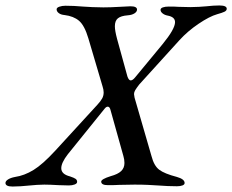

<svg xmlns="http://www.w3.org/2000/svg" viewBox="-73 -676 849 702"><path d="M-53 -7Q-53 -14 -43.5 -20Q-34 -26 -18 -29Q16 -34 49.5 -54.5Q83 -75 129 -125L283 -293Q295 -306 300.5 -316Q306 -326 306 -338Q306 -348 302 -360L250 -536Q236 -583 216 -600Q196 -617 163 -621Q150 -622 142 -628Q134 -634 134 -642Q134 -648 144 -651.5Q154 -655 166 -655Q197 -655 230 -652Q241 -651 264.5 -650Q288 -649 305 -649Q330 -649 364 -651Q394 -653 404 -653Q428 -653 428 -641Q428 -633 418.5 -627Q409 -621 394 -620Q369 -618 358 -609Q347 -600 347 -580Q347 -564 355 -534L393 -396Q398 -382 405 -382Q412 -382 421 -393L521 -514Q567 -570 567 -595Q567 -614 540 -619Q529 -621 521.5 -627Q514 -633 514 -640Q514 -646 522.5 -649Q531 -652 544 -652Q568 -652 580 -651L623 -650Q637 -650 655 -651Q673 -652 682 -653Q708 -656 729 -656Q756 -656 756 -644Q756 -637 747.5 -633Q739 -629 721 -624Q693 -616 653 -589Q613 -562 583 -529L436 -367Q426 -354 421.5 -346.5Q417 -339 417 -332Q417 -329 419 -319L481 -105Q490 -70 509 -55.5Q528 -41 574 -29Q602 -21 602 -7Q602 -1 594 2Q586 5 574 5Q542 5 503 2Q489 1 468 0Q447 -1 419 -1L362 0Q348 1 322 1Q297 1 297 -12Q297 -21 332 -32Q358 -39 370 -50.5Q382 -62 382 -80Q382 -93 378 -106L331 -274Q328 -286 321 -286Q315 -286 309 -278L175 -112Q151 -81 151 -61Q151 -39 183 -31Q198 -26 203.5 -22Q209 -18 209 -11Q209 -5 200 -1.5Q191 2 179 2L142 1Q108 -1 89 -1Q66 -1 26 3Q16 4 2.5 5Q-11 6 -27 6Q-53 6 -53 -7Z"/></svg>

Font: EB Garamond Medium
Style: Italic
Weight: 500
Italic angle: -17.2°
Designer: Georg Duffner and Octavio Pardo
Foundry: Georg Duffner
Version: Version 1.000